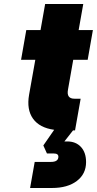

<svg xmlns="http://www.w3.org/2000/svg" viewBox="-20 -650 483 957"><path d="M382 -158 354 0H344L301 55H315Q358 55 383.5 82.5Q409 110 409 158Q409 217 363 252Q317 287 239 287H130L153 157H234Q271 157 271 131Q271 115 248 115H214L196 75L250 -3Q177 -13 144.5 -58.5Q112 -104 125 -178L156 -352H85L111 -500H182L205 -630H395L372 -500H443L417 -352H345L319 -204Q310 -158 351 -158Z"/></svg>

Font: Overused Grotesk Black
Style: Italic
Weight: 900
Italic angle: -10°
Version: Version 0.003